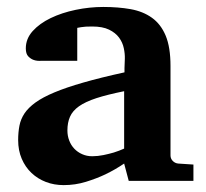

<svg xmlns="http://www.w3.org/2000/svg" viewBox="-20 -520 593 552"><path d="M350.1 0 336.9 -49.8Q311 -32.2 282.7 -18.6Q257.8 -6.8 227.1 2.7Q196.3 12.2 163.1 12.2Q135.7 12.2 112.1 3.2Q88.4 -5.9 70.6 -22.7Q52.7 -39.6 42.5 -63.5Q32.2 -87.4 32.2 -117.2Q32.2 -139.6 35.9 -158.7Q39.6 -177.7 50.5 -194.1Q61.5 -210.4 82 -225.3Q102.5 -240.2 136.5 -254.4Q170.4 -268.6 219.7 -282.7Q269 -296.9 337.9 -312V-324.2Q337.9 -331.5 338.4 -337.4Q338.4 -344.2 338.9 -351.1Q339.4 -365.2 335.9 -381.6Q332.5 -397.9 322.3 -411.9Q312 -425.8 293.5 -434.8Q274.9 -443.8 245.1 -443.8Q234.9 -443.8 226.8 -443.4Q218.8 -442.9 213.4 -441.9Q207 -440.9 202.1 -439.9V-345.2H99.1Q86.4 -344.2 76.7 -347.7Q68.4 -350.6 61.3 -357.9Q54.2 -365.2 54.2 -380.9Q54.2 -408.7 74 -430.7Q93.8 -452.6 125.7 -468Q157.7 -483.4 197.5 -491.7Q237.3 -500 276.9 -500Q319.8 -500 355.5 -493.7Q391.1 -487.3 416.7 -469Q442.4 -450.7 456.3 -417.5Q470.2 -384.3 470.2 -330.1V-73.2Q470.2 -64 476.6 -57.4Q482.9 -50.8 492.2 -49.8L536.1 -46.9V0ZM336.9 -257.8Q288.6 -248 257.1 -237.8Q225.6 -227.5 207 -214.4Q188.5 -201.2 181.2 -184.3Q173.8 -167.5 173.8 -145Q173.8 -129.4 179 -116Q184.1 -102.5 193.6 -92.5Q203.1 -82.5 216.3 -76.7Q229.5 -70.8 245.1 -70.8Q261.2 -70.8 277.6 -74.2Q293.9 -77.6 307.1 -81.5Q322.8 -86.4 336.9 -92.8Z"/></svg>

Font: Charis SIL Phon
Style: Bold
Weight: 700
Foundry: SIL International
Version: Version 5.000